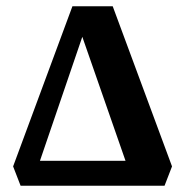

<svg xmlns="http://www.w3.org/2000/svg" viewBox="-20 -595 593 615"><path d="M46 0 22 -62 212 -575H341L531 -62L507 0ZM108 -80H382L228 -522H259Z"/></svg>

Font: Rasa
Style: Bold
Weight: 700
Designer: Anna Giedrys (Yrsa+Rasa design), David Brezina (Yrsa art-direction, Rasa art-direction, design)
Foundry: Rosetta Type Foundry
Version: Version 2.004